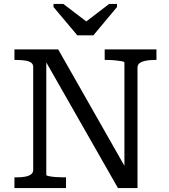

<svg xmlns="http://www.w3.org/2000/svg" viewBox="-20 -963 864 983"><path d="M376 -782H458L579 -927V-943H539L390 -829L451 -831L304 -943H254V-927ZM54 0V-55H65Q90 -55 109 -58.5Q128 -62 139 -70.5Q150 -79 150 -93V-620Q150 -635 139 -642.5Q128 -650 109 -653Q90 -656 65 -656H54V-710H278L629 -93L617 -88V-643Q617 -647 603.5 -649.5Q590 -652 570 -654Q550 -656 530 -656H516V-710H781V-656H769Q745 -656 725.5 -652Q706 -648 695 -640Q684 -632 684 -617V0H584L203 -668L217 -672V-67Q217 -64 231 -61Q245 -58 265.5 -56.5Q286 -55 304 -55H318V0Z"/></svg>

Font: Roboto Serif
Style: Regular
Weight: 400
Designer: Greg Gazdowicz
Foundry: Commercial Type
Version: Version 1.008